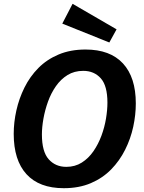

<svg xmlns="http://www.w3.org/2000/svg" viewBox="-20 -976 757 1008"><path d="M315 12Q186 12 119 -61.5Q52 -135 52 -273Q52 -334 66 -396.5Q80 -459 108.5 -516.5Q137 -574 181.5 -619Q226 -664 288 -690Q350 -716 429 -716Q558 -716 625.5 -643Q693 -570 693 -433Q693 -373 679.5 -310.5Q666 -248 637 -190Q608 -132 563.5 -86.5Q519 -41 457 -14.5Q395 12 315 12ZM328 -100Q374 -100 409.5 -122.5Q445 -145 470.5 -182Q496 -219 512.5 -263.5Q529 -308 536.5 -353.5Q544 -399 544 -437Q544 -526 509 -565Q474 -604 417 -604Q370 -604 334.5 -582Q299 -560 273.5 -523.5Q248 -487 232 -442.5Q216 -398 208 -353Q200 -308 200 -270Q200 -180 235.5 -140Q271 -100 328 -100ZM554 -753 307 -852 361 -956 592 -822Z"/></svg>

Font: Bitter
Style: Bold Italic
Weight: 700
Italic angle: -9°
Designer: Sol Matas, and Bitter project Authors
Foundry: Sol Matas
Version: Version 2.001